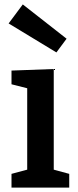

<svg xmlns="http://www.w3.org/2000/svg" viewBox="-20 -848 351 868"><path d="M293 -62V0H32V-62L103 -81V-449L32 -467V-529L223 -536V-81ZM83 -828 281 -673 235 -611 19 -742Z"/></svg>

Font: Bitter SemiBold
Style: Regular
Weight: 600
Designer: Sol Matas, and Bitter project Authors
Foundry: Sol Matas
Version: Version 2.001